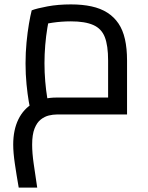

<svg xmlns="http://www.w3.org/2000/svg" viewBox="-20 -520 671 872"><path d="M65 332Q55 275 47.5 224Q40 173 40 137Q40 70 63.5 22Q87 -26 131.5 -51.5Q176 -77 237 -77Q253 -77 285 -77Q317 -77 358 -77Q399 -77 443.5 -77Q488 -77 530 -77L471 -25V-245Q471 -313 456 -351.5Q441 -390 403.5 -406.5Q366 -423 302 -423Q260 -423 219 -417Q178 -411 155 -401L207 -453Q201 -429 195 -393Q189 -357 185.5 -315.5Q182 -274 182 -233Q182 -191 185.5 -150Q189 -109 194 -79.5Q199 -50 202 -38L120 -15Q116 -28 110.5 -60Q105 -92 100.5 -137Q96 -182 96 -232Q96 -281 100.5 -327.5Q105 -374 111.5 -412Q118 -450 124 -473Q147 -482 195.5 -491Q244 -500 302 -500Q354 -500 395.5 -491Q437 -482 467.5 -462.5Q498 -443 518 -413.5Q538 -384 547.5 -342Q557 -300 557 -245V0Q515 0 466.5 0Q418 0 372 0Q326 0 289.5 0Q253 0 237 0Q221 0 202 4.5Q183 9 165.5 22.5Q148 36 137 63.5Q126 91 126 137Q126 175 133 223.5Q140 272 149 332Z"/></svg>

Font: Cairo Play Medium
Style: Regular
Weight: 500
Version: Version 3.119